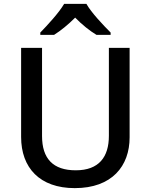

<svg xmlns="http://www.w3.org/2000/svg" viewBox="-20 -961 778 991"><path d="M426 -941H311C285 -896 225 -831 188 -793V-781H259C294 -803 332 -834 368 -870C403 -834 443 -802 478 -781H551V-793C514 -830 451 -896 426 -941ZM649 -252V-714H542V-260C542 -151 491 -82 371 -82C254 -82 197 -142 197 -259V-714H89V-254C89 -95 185 10 366 10C558 10 649 -104 649 -252Z"/></svg>

Font: Noto Sans Malayalam Medium
Style: Regular
Weight: 500
Designer: Jelle Bosma - Monotype Design Team
Foundry: Monotype Imaging Inc.
Version: Version 2.104